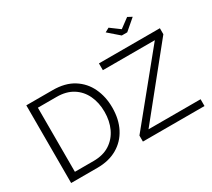

<svg xmlns="http://www.w3.org/2000/svg" viewBox="-167 -1219 1676 1520"><g transform="rotate(-30 671.5 -458.5)"><path d="M745 -55 1228 -648H753V-710H1310V-655L832 -62H1308V0H745ZM89 0V-710H330Q443 -710 518.5 -662.5Q594 -615 632 -534.5Q670 -454 670 -356Q670 -248 628.5 -168Q587 -88 510.5 -44Q434 0 330 0ZM600 -356Q600 -441 568.5 -507Q537 -573 477 -610.5Q417 -648 330 -648H159V-62H330Q418 -62 478 -101Q538 -140 569 -206.5Q600 -273 600 -356ZM960 -917 1045 -854 1130 -917 1169 -896 1070 -811H1020L922 -896Z"/></g></svg>

Font: Raleway Thin
Style: Regular
Weight: 400
Version: Version 4.026